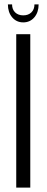

<svg xmlns="http://www.w3.org/2000/svg" viewBox="-20 -855 213 875"><path d="M118 -699V0H54V-699ZM137 -835H156Q156 -799 136.5 -776Q117 -753 86 -753Q55 -753 35.5 -776Q16 -799 16 -835H35Q35 -812 49 -798.5Q63 -785 86 -785Q109 -785 123 -798.5Q137 -812 137 -835Z"/></svg>

Font: Moniqa Paragraph
Style: Regular
Weight: 400
Designer: Rajesh Rajput
Foundry: Rajesh Rajput
Version: Version 1.000